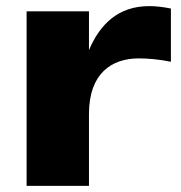

<svg xmlns="http://www.w3.org/2000/svg" viewBox="-20 -608 593 628"><path d="M539 -580C515 -585 491 -588 468 -588C367 -588 307 -529 271 -444V-571H67V0H271V-235C271 -368 345 -417 434 -417C463 -417 500 -414 539 -406Z"/></svg>

Font: Bounded
Style: Bold
Weight: 700
Designer: Vlad Churkin
Version: Version 3.0